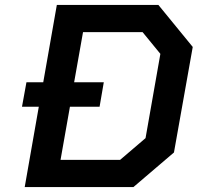

<svg xmlns="http://www.w3.org/2000/svg" viewBox="-20 -757 800 777"><path d="M520 0H80L137 -325H69L87 -424H155L210 -737H621L760 -567L684 -140ZM225 -110H466L569 -198L629 -539L557 -627H316L280 -424H400L383 -325H263Z"/></svg>

Font: Tomorrow Medium
Style: Italic
Weight: 500
Italic angle: -10°
Designer: Tony de Marco, Monica Rizzolli
Foundry: Just in Type
Version: Version 2.002